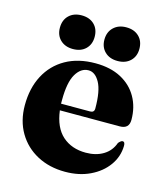

<svg xmlns="http://www.w3.org/2000/svg" viewBox="-103 -737 711 827"><g transform="rotate(15 253.0 -323.0)"><path d="M482.5 -278.5Q482.5 -238.5 441 -238.5H174Q183.5 -163.5 224.5 -127.2Q265.5 -91 328.5 -91Q374 -91 406.5 -110.8Q439 -130.5 452 -167.5Q463 -180 469.5 -180Q481 -180 480.5 -161.5Q479.5 -113.5 451.2 -74.2Q423 -35 374.5 -11.8Q326 11.5 263.5 11.5Q193.5 11.5 139 -17.5Q84.5 -46.5 53.5 -99Q22.5 -151.5 22.5 -221Q22.5 -297 52.5 -354Q82.5 -411 138 -442.5Q193.5 -474 270.5 -474Q337.5 -474 385 -448.8Q432.5 -423.5 457.5 -379.2Q482.5 -335 482.5 -278.5ZM171.5 -283.5Q171.5 -275.5 171.5 -267.5H301Q319.5 -267.5 319.5 -285.5Q319.5 -364 299.2 -400.5Q279 -437 249.5 -437Q215.5 -437 193.5 -399.8Q171.5 -362.5 171.5 -283.5ZM159.5 -508Q124.5 -508 103.2 -528.5Q82 -549 82 -582.5Q82 -617 103.2 -637.5Q124.5 -658 159.5 -658Q195 -658 216 -637.5Q237 -617 237 -582.5Q237 -549 216 -528.5Q195 -508 159.5 -508ZM358.5 -508Q323 -508 301.8 -528.5Q280.5 -549 280.5 -582.5Q280.5 -616.5 302 -637.2Q323.5 -658 358.5 -658Q394 -658 415.2 -637.5Q436.5 -617 436.5 -582.5Q436.5 -549 415.2 -528.5Q394 -508 358.5 -508Z"/></g></svg>

Font: Fraunces 72pt
Style: Bold
Weight: 700
Version: Version 1.000;[b76b70a41]